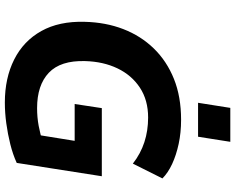

<svg xmlns="http://www.w3.org/2000/svg" viewBox="-109 -850 970 792"><g transform="rotate(90 376.0 -454.0)"><path d="M403 11Q302 11 225.5 -27.5Q149 -66 108 -139.5Q67 -213 70 -318Q72 -405 100 -477.5Q128 -550 180 -603.5Q232 -657 305.5 -686.5Q379 -716 474 -716Q527 -716 573.5 -706Q620 -696 656.5 -679Q693 -662 716 -639L655 -517Q614 -549 566.5 -564.5Q519 -580 465 -580Q393 -580 341.5 -546Q290 -512 262 -453.5Q234 -395 232 -320Q229 -219 280 -170.5Q331 -122 426 -122Q464 -122 499 -128.5Q534 -135 568 -146L530 -85L561 -277H409L426 -389H707L652 -38Q617 -22 575 -11.5Q533 -1 489 5Q445 11 403 11ZM404 -786 425 -919H565L544 -786Z"/></g></svg>

Font: Nunito Sans 11pt ExtraBold
Style: Italic
Weight: 800
Italic angle: -9°
Version: Version 3.101;gftools[0.9.27]